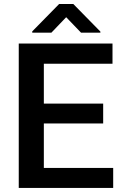

<svg xmlns="http://www.w3.org/2000/svg" viewBox="-20 -925 605 945"><path d="M340.8 -905.3H271L138.7 -770.5V-764.2H232.9L305.7 -840.3L378.9 -764.2H474.1V-769.5ZM487.8 -415H195.8V-611.3H533.7V-710.9H72.3V0H537.1V-98.6H195.8V-317.4H487.8Z"/></svg>

Font: Roboto Medium
Style: Regular
Weight: 500
Designer: Google
Version: Version 2.137; 2017